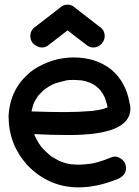

<svg xmlns="http://www.w3.org/2000/svg" viewBox="-20 -791 602 829"><path d="M319 18Q190 18 97 -79Q17 -169 17 -289Q23 -417 126 -491Q207 -543 298 -543Q394 -543 460 -491Q524 -437 539 -348Q543 -335 543 -322Q543 -208 278 -208Q202 -208 128 -212L130 -205L137 -191L149 -170L158 -158V-157Q175 -138 196 -120L201 -116L236 -96Q237 -96 239 -95Q241 -94 243 -93.5Q245 -93 246 -92Q260 -87 278 -83Q283 -83 285 -82L315 -80Q334 -80 353 -82Q358 -82 358 -83Q390 -83 462 -112Q469 -115 477 -115Q488 -115 502 -106Q524 -92 524 -65Q524 -33 488 -18Q399 18 319 18ZM258 -307Q318 -307 378 -312Q382 -313 387 -313Q387 -314 389 -314Q420 -317 443 -327H444Q444 -338 434 -365Q434 -368 432 -370V-371Q423 -389 416 -397V-398Q408 -408 398 -416L396 -418Q383 -428 370 -433L365 -435Q348 -442 331 -444L299 -446Q277 -446 267 -444L236 -436Q207 -430 177 -408Q174 -408 171 -403H170Q163 -397 157 -390L145 -378Q133 -360 127 -348V-347Q127 -346 126 -346Q122 -336 120 -326.5Q118 -317 116 -310Q199 -307 258 -307ZM272 -771Q291 -771 306 -756L408 -677Q432 -662 432 -635Q432 -622 425 -611Q410 -586 382 -586Q370 -586 359 -593Q282 -651 272 -660Q271 -659 185 -593Q174 -586 162 -586Q155 -586 148 -588Q111 -601 111 -636Q111 -662 136 -678L237 -756Q252 -771 272 -771Z"/></svg>

Font: Bad Comic
Style: Regular
Weight: 400
Designer: GGBotNet
Foundry: f0n7
Version: 0.9